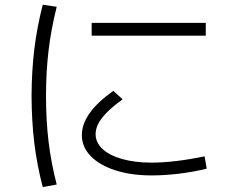

<svg xmlns="http://www.w3.org/2000/svg" viewBox="-20 -756 978 805"><path d="M323.2 -189.5Q323.2 -281.7 455.1 -375L494.1 -339.8Q437 -298.8 408.9 -263.2Q380.9 -227.5 380.9 -193.4Q380.9 -158.2 410.2 -131.1Q439.5 -104 492.7 -89.1Q545.9 -74.2 615.2 -74.2Q710.9 -74.2 837.9 -100.6L846.7 -48.8Q791 -35.2 731 -27.8Q670.9 -20.5 615.2 -20.5Q529.8 -20.5 463.4 -42Q397 -63.5 360.1 -101.8Q323.2 -140.1 323.2 -189.5ZM364.3 -660.2H842.8V-606.4H364.3ZM112.3 -353.5Q112.8 -457.5 123.8 -549.1Q134.8 -640.6 159.2 -736.3L217.8 -727.5Q194.3 -634.3 183.6 -544.2Q172.9 -454.1 172.9 -353.5Q172.9 -252 183.6 -162.4Q194.3 -72.8 217.8 17.6L159.2 28.3Q134.8 -64.9 123.8 -156.7Q112.8 -248.5 112.3 -353.5Z"/></svg>

Font: Pretendard JP Light
Style: Regular
Weight: 300
Designer: Base glyphs from Inter by Rasmus Andersson; Hangeul glyphs from Noto Sans CJK(Source Han Sans) by Jang Soo-young and Kan
Foundry: Kil Hyung-jin
Version: Version 1.309